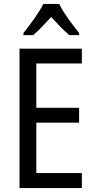

<svg xmlns="http://www.w3.org/2000/svg" viewBox="-20 -963 488 983"><path d="M283 -943H202C181 -900 137 -840 100 -794V-783H150C177 -806 210 -841 242 -876C274 -841 305 -808 335 -783H385V-794C351 -836 304 -898 283 -943ZM399 0V-77H166V-335H385V-411H166V-638H399V-714H80V0Z"/></svg>

Font: Noto Sans Lao UI Cond
Style: Regular
Weight: 400
Width: 3
Designer: Monotype Design Team
Foundry: Monotype Imaging Inc.
Version: Version 2.000